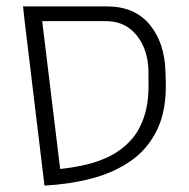

<svg xmlns="http://www.w3.org/2000/svg" viewBox="-20 -570 591 600"><path d="M119 10 57 -504 108 -536 168 -42Q208 -46 249 -55.5Q290 -65 326 -83.5Q362 -102 389.5 -132.5Q417 -163 431.5 -209Q446 -255 444 -319V-342Q444 -388 428.5 -424Q413 -460 383.5 -482Q354 -504 309 -504H57L52 -550H314Q400 -550 447 -494Q494 -438 497 -348L498 -319Q501 -227 471.5 -165.5Q442 -104 388.5 -67Q335 -30 265.5 -12Q196 6 119 10Z"/></svg>

Font: Assistant ExtraLight Light
Style: Regular
Weight: 300
Version: Version 3.000